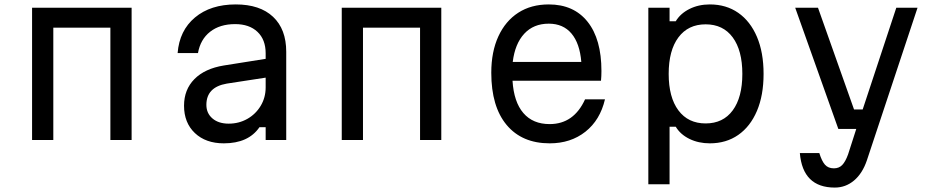

<svg xmlns="http://www.w3.org/2000/svg" viewBox="-20 -633 4240 868"><path d="M125 0V-598H575V0H479V-508H221V0Z M1153 -58Q1103 15 992 15Q910 15 861 -31.5Q812 -78 812 -155Q812 -228 859 -275.5Q906 -323 992 -337L1181 -367V-392Q1181 -454 1144 -489Q1107 -524 1043 -524Q974 -524 930 -489.5Q886 -455 875 -393H783Q791 -495 861.5 -554Q932 -613 1046 -613Q1155 -613 1214.5 -557Q1274 -501 1274 -399V0H1181V-58ZM913 -159Q913 -121 940.5 -97.5Q968 -74 1014 -74Q1060 -74 1098 -95.5Q1136 -117 1158.5 -154.5Q1181 -192 1181 -238V-282L1005 -255Q913 -239 913 -159Z M1525 0V-598H1975V0H1879V-508H1621V0Z M2715 -184Q2693 -90 2626.5 -37.5Q2560 15 2465 15Q2340 15 2270.5 -68Q2201 -151 2201 -304Q2201 -399 2233 -468.5Q2265 -538 2323 -575.5Q2381 -613 2461 -613Q2574 -613 2636.5 -534.5Q2699 -456 2699 -312Q2699 -301 2698.5 -289.5Q2698 -278 2697 -268H2297Q2303 -172 2346 -122Q2389 -72 2465 -72Q2574 -72 2625 -184ZM2461 -526Q2392 -526 2350 -480.5Q2308 -435 2298 -353H2608Q2601 -437 2563.5 -481.5Q2526 -526 2461 -526Z M2911 200V-598H3007V-537H3035Q3056 -572 3097 -592.5Q3138 -613 3189 -613Q3263 -613 3317.5 -575Q3372 -537 3402 -466.5Q3432 -396 3432 -299Q3432 -202 3402 -131.5Q3372 -61 3317.5 -23Q3263 15 3189 15Q3138 15 3097 -5Q3056 -25 3035 -60H3007V200ZM3170 -75Q3249 -75 3292.5 -134Q3336 -193 3336 -299Q3336 -405 3292.5 -464Q3249 -523 3170 -523Q3091 -523 3047 -464Q3003 -405 3003 -299Q3003 -193 3047 -134Q3091 -75 3170 -75Z M3575 -598H3678L3841 -138H3880L4032 -598H4128L3899 92Q3879 151 3841 183Q3803 215 3754 215Q3609 215 3596 59H3684Q3695 95 3709.5 111.5Q3724 128 3750 128Q3773 128 3787.5 113Q3802 98 3814 65L3851 -50H3770Z"/></svg>

Font: Martian Mono Light
Style: Regular
Weight: 300
Monospace: yes
Designer: Roman Shamin
Foundry: Evil Martians
Version: Version 1.000; ttfautohint (v1.8.4.7-5d5b)